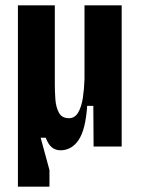

<svg xmlns="http://www.w3.org/2000/svg" viewBox="-20 -548 526 718"><path d="M47 150V-528H185V-232Q185 -207 187 -177.5Q189 -148 200 -127Q211 -106 238 -106Q260 -106 272.5 -127.5Q285 -149 290 -183Q295 -217 296 -253V-528H435V0H330L329 -152H306Q300 -63 274 -24.5Q248 14 206 14Q188 14 174.5 3.5Q161 -7 151 -33H132L165 88V150Z"/></svg>

Font: Bricolage Grotesque 12pt Condensed Bricolage Grotesque 10pt Condensed Regular
Style: Bold
Weight: 700
Width: 3
Designer: Mathieu Triay
Foundry: Atelier Triay
Version: Version 1.001; ttfautohint (v1.8.4.7-5d5b);gftools[0.9.33.de